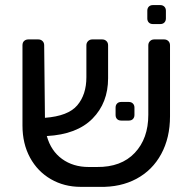

<svg xmlns="http://www.w3.org/2000/svg" viewBox="-20 -725 747 751"><path d="M67.9 -233.9V-547.9Q67.9 -559.1 74.5 -564.9Q81.1 -570.8 90.8 -570.8H129.9Q139.6 -570.8 146.2 -564.5Q152.8 -558.1 152.8 -547.9L155.8 -264.2Q246.6 -271 282.2 -313Q317.9 -355 317.9 -422.9V-547.9Q317.9 -557.6 324.5 -564.2Q331.1 -570.8 340.8 -570.8H379.9Q389.6 -570.8 396.2 -564.5Q402.8 -558.1 402.8 -547.9V-418.9Q402.8 -322.8 341.8 -261Q280.8 -199.2 163.1 -192.9Q179.2 -134.8 222.7 -103.3Q266.1 -71.8 327.1 -71.8H358.9Q454.1 -70.8 507.1 -127Q560.1 -183.1 560.1 -275.9V-547.9Q560.1 -557.6 566.7 -564.2Q573.2 -570.8 583 -570.8H622.1Q631.8 -570.8 638.4 -564.5Q645 -558.1 645 -547.9V-270Q645 -186 610.6 -122.6Q576.2 -59.1 513.7 -25.6Q451.2 7.8 370.1 5.9H295.9Q231 5.9 179 -24.2Q127 -54.2 97.4 -108.6Q67.9 -163.1 67.9 -233.9ZM432.1 -275.4V-304.2Q432.1 -314 438 -320.1Q443.8 -326.2 454.1 -326.2H483.9Q493.7 -326.2 499.8 -320.1Q505.9 -314 505.9 -304.2V-275.4Q505.9 -265.6 500 -259.5Q494.1 -253.4 483.9 -253.4H454.1Q443.8 -253.4 438 -259.3Q432.1 -265.1 432.1 -275.4ZM556.2 -652.8V-683.1Q556.2 -692.9 562 -699Q567.9 -705.1 578.1 -705.1H606.9Q616.7 -705.1 622.8 -699Q628.9 -692.9 628.9 -683.1V-652.8Q628.9 -643.1 623 -637Q617.2 -630.9 606.9 -630.9H578.1Q567.9 -630.9 562 -637Q556.2 -643.1 556.2 -652.8Z"/></svg>

Font: Rubik AZ
Style: Regular
Weight: 400
Designer: Hubert and Fischer
Foundry: Hubert & Fischer
Version: Version 2.000